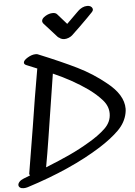

<svg xmlns="http://www.w3.org/2000/svg" viewBox="-102 -1190 862 1225"><g transform="rotate(-5 329.0 -577.5)"><path d="M467 -606Q371 -674 248 -728Q234 -643 208 -473Q201 -428 184.5 -323Q168 -218 153 -136Q243 -172 309 -202.5Q375 -233 435 -269Q501 -307 544 -348Q587 -389 587 -443Q587 -490 553 -529Q519 -568 467 -606ZM691 -465Q691 -452 688 -437Q676 -376 627 -328Q578 -280 504 -233Q309 -110 25 -20Q12 -16 -1 -16Q-16 -16 -24.5 -22.5Q-33 -29 -33 -39Q-33 -49 -23.5 -59.5Q-14 -70 4 -77L47 -94Q40 -101 43 -110L91 -401Q119 -583 151 -764L152 -769Q130 -779 84 -797Q70 -803 70 -813Q70 -828 97.5 -844.5Q125 -861 149 -861Q159 -861 163 -859Q310 -799 407.5 -751Q505 -703 587 -636Q691 -554 691 -465ZM215 -1052Q209 -1060 209 -1067Q209 -1084 233 -1098.5Q257 -1113 281 -1113Q299 -1113 308 -1103L367 -1036L444 -1112Q456 -1124 471.5 -1131.5Q487 -1139 503 -1139Q511 -1139 515 -1138Q525 -1136 531.5 -1129Q538 -1122 538 -1114Q538 -1105 530 -1097L496 -1062Q479 -1045 447 -1013.5Q415 -982 391 -960Q382 -952 368 -946.5Q354 -941 341 -941Q331 -941 324 -944Q316 -946 311 -951Q301 -956 299 -959Z"/></g></svg>

Font: Sedgwick Ave
Style: Regular
Weight: 400
Designer: Kevin Burke, Pedro Vergani
Foundry: Google, Inc.
Version: Version 1.000